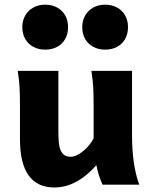

<svg xmlns="http://www.w3.org/2000/svg" viewBox="-20 -808 667 840"><path d="M401.9 -85.4Q314.9 12.2 218.3 12.2Q143.1 12.2 105.2 -40.5Q67.4 -93.3 67.4 -197.8V-341.8Q67.4 -393.1 65.7 -425Q64 -457 57.6 -498H235.4V-227.1Q235.4 -189.5 240.2 -166.7Q245.1 -144 257.1 -133.1Q269 -122.1 289.6 -122.1Q306.6 -122.1 326.9 -134.8Q347.2 -147.5 364.3 -166.5Q381.3 -185.5 389.6 -203.6V-341.8Q389.6 -394 387.9 -424.8Q386.2 -455.6 379.9 -498H557.6V-219.7Q557.6 -84.5 589.4 0H428.7Q420.4 -18.1 412.8 -41Q405.3 -64 401.9 -85.4ZM439.9 -787.6Q468.8 -787.6 491.7 -775.4Q514.6 -763.2 527.3 -740.7Q540 -718.3 540 -689.5Q540 -659.7 527.3 -637.2Q514.6 -614.7 491.9 -602.8Q469.2 -590.8 439.9 -590.8Q411.1 -590.8 388.2 -603Q365.2 -615.2 352.5 -637.5Q339.8 -659.7 339.8 -689.5Q339.8 -718.3 352.8 -740.5Q365.7 -762.7 388.4 -775.1Q411.1 -787.6 439.9 -787.6ZM177.7 -787.6Q206.5 -787.6 229.5 -775.4Q252.4 -763.2 265.1 -740.7Q277.8 -718.3 277.8 -689.5Q277.8 -659.7 265.1 -637.2Q252.4 -614.7 229.7 -602.8Q207 -590.8 177.7 -590.8Q148.9 -590.8 126 -603Q103 -615.2 90.3 -637.5Q77.6 -659.7 77.6 -689.5Q77.6 -718.3 90.6 -740.5Q103.5 -762.7 126.2 -775.1Q148.9 -787.6 177.7 -787.6Z"/></svg>

Font: Lesson One Extra
Style: Regular
Weight: 800
Designer: But Ko, Victor Gaultney, Annie Olsen, Julie Remington, Don Collingsworth, Eric Hays, Becca Hirsbrunner
Version: Version 1.100